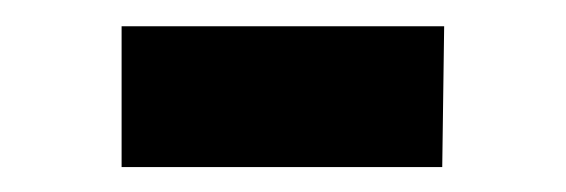

<svg xmlns="http://www.w3.org/2000/svg" viewBox="-20 -406 442 150"><path d="M75 -275.5V-385.5H327L325.5 -275.5Z"/></svg>

Font: Spline Sans SemiBold
Style: Regular
Weight: 600
Designer: Eben Sorkin, Mirko Velimirovic
Foundry: Sorkin Type
Version: Version 1.000; ttfautohint (v1.8.3)